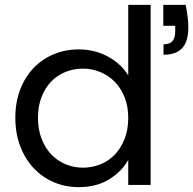

<svg xmlns="http://www.w3.org/2000/svg" viewBox="-20 -760 794 789"><path d="M743 -740Q748 -714 751 -691Q754 -668 754 -648Q754 -589 728.5 -562Q703 -535 652 -535V-578Q678 -578 689 -591.5Q700 -605 700 -631V-654H651V-740ZM43 -276Q43 -340 63 -392Q83 -444 118 -480.5Q153 -517 200.5 -537Q248 -557 304 -557Q369 -557 423.5 -527.5Q478 -498 507 -450V-740H599V0H507V-103Q482 -57 430 -24Q378 9 303 9Q248 9 200.5 -11.5Q153 -32 118 -69.5Q83 -107 63 -159.5Q43 -212 43 -276ZM507 -275Q507 -323 492 -360.5Q477 -398 451.5 -424Q426 -450 392 -464Q358 -478 321 -478Q283 -478 249.5 -464.5Q216 -451 191 -425.5Q166 -400 151 -362Q136 -324 136 -276Q136 -228 151 -189.5Q166 -151 191 -125Q216 -99 249.5 -85Q283 -71 321 -71Q358 -71 392 -84.5Q426 -98 451.5 -124.5Q477 -151 492 -189Q507 -227 507 -275Z"/></svg>

Font: Poppins
Style: Regular
Weight: 400
Designer: Ninad Kale (Devanagari), Jonny Pinhorn (Latin)
Foundry: Indian Type Foundry
Version: Version 3.002 2017